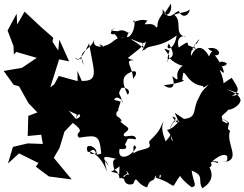

<svg xmlns="http://www.w3.org/2000/svg" viewBox="-57 -953 1322 1039"><path d="M561 -413C576 -450 625 -387 603 -405C596 -449 574 -437 601 -478C656 -479 641 -438 632 -443C621 -471 590 -527 634 -554C687 -587 689 -553 663 -527C662 -592 611 -629 667 -627C602 -645 614 -665 621 -625C657 -664 740 -711 713 -720C724 -671 733 -693 651 -741C667 -742 734 -693 738 -743C719 -669 696 -674 728 -685C751 -714 804 -690 899 -761C886 -674 830 -680 857 -717C906 -627 855 -653 845 -616C861 -634 839 -624 861 -679C822 -696 829 -693 859 -652C841 -639 934 -581 940 -603C863 -557 939 -491 875 -541C896 -483 872 -462 829 -492C891 -498 961 -517 929 -521C934 -559 935 -567 937 -557C949 -565 963 -495 1045 -487C1057 -503 1014 -458 1073 -496C1033 -455 1039 -466 1008 -402C988 -349 1005 -315 935 -309C976 -286 990 -275 888 -343C932 -257 888 -295 876 -323C918 -309 870 -302 863 -254C891 -338 933 -281 933 -288C917 -327 896 -258 847 -250C900 -181 866 -163 866 -244C870 -211 851 -209 830 -173C883 -131 795 -235 829 -295C810 -274 823 -256 751 -189C749 -157 751 -154 751 -178C772 -140 691 -150 666 -122C665 -126 660 -192 680 -155C649 -98 576 -82 590 -147C563 -154 651 -129 619 -172C642 -201 615 -208 679 -199C677 -243 597 -192 615 -231C665 -267 620 -260 583 -308C624 -275 585 -334 563 -324C568 -288 562 -315 601 -293C540 -350 598 -354 582 -360L596 -403ZM364 -331C394 -349 369 -273 302 -334C305 -295 390 -266 373 -238C407 -261 342 -232 371 -208C469 -223 481 -224 491 -122C433 -101 498 -151 466 -124C393 -102 453 -177 463 -120C479 -159 390 -190 419 -129C432 -142 505 -105 531 9C503 -88 506 -109 532 -53C485 -115 505 -110 580 -91C535 -103 566 -29 561 -35C600 -15 565 12 635 18C534 -56 514 7 590 -53C585 41 584 13 632 -14C615 -58 647 11 652 -7C593 -23 608 64 664 42C685 -13 676 42 739 61C757 4 776 39 782 2C849 -38 783 62 815 -29C771 25 771 -6 847 33C898 63 868 63 923 -9C898 -17 937 29 980 60C1014 54 989 36 980 -30C1053 -1 1010 20 1038 66C1096 30 1099 -14 1070 -59C1069 -87 1126 -74 1120 -69C1141 -88 1052 -84 1051 -47C1131 -35 1052 -127 1070 -61C1128 -116 1159 -123 1172 -108C1182 -58 1130 -84 1163 -77C1248 -92 1163 -180 1188 -245C1171 -256 1161 -281 1176 -252C1180 -304 1202 -275 1126 -325C1182 -285 1177 -294 1172 -285C1092 -322 1147 -318 1147 -260C1151 -359 1120 -296 1187 -367C1160 -347 1238 -369 1245 -410C1241 -437 1215 -450 1168 -471C1233 -446 1265 -447 1198 -433C1243 -463 1237 -468 1197 -532C1119 -481 1101 -468 1154 -441C1171 -504 1136 -449 1159 -418C1134 -468 1176 -473 1133 -572C1131 -584 1170 -528 1147 -588C1132 -601 1172 -589 1169 -612C1103 -639 1161 -578 1106 -654C1149 -650 1127 -706 1068 -691C1110 -652 1099 -706 1074 -648C1040 -711 1001 -706 978 -651C962 -684 1057 -787 1006 -715C1009 -717 977 -717 1004 -685C932 -740 933 -669 991 -684C930 -708 992 -750 910 -696C892 -763 946 -761 946 -753C880 -770 934 -840 885 -873C935 -891 944 -882 970 -902C964 -864 927 -853 911 -893C883 -888 858 -829 823 -904C827 -845 795 -825 868 -933C879 -867 821 -858 835 -895C774 -821 807 -814 789 -804C764 -846 699 -798 741 -841C688 -859 646 -811 670 -845C681 -757 601 -722 643 -781C642 -759 622 -803 580 -784C577 -786 516 -784 562 -797C570 -811 514 -762 564 -768C606 -726 544 -729 611 -666C628 -703 542 -755 620 -748C539 -749 580 -719 483 -698C500 -710 448 -729 507 -701C432 -694 453 -735 458 -755C441 -669 351 -691 396 -601C382 -670 372 -609 351 -640C357 -647 363 -589 425 -718C449 -571 483 -513 385 -515C412 -500 468 -514 386 -514L362 -569L363 -514L261 -542L237 -497L215 -480L263 -632L317 -621L264 -739L258 -680L227 -727L231 -749L168 -804L76 -890L36 -820L33 -879L-16 -788L16 -704L18 -658L31 -672L142 -640L62 -586L-37 -569L17 -494L46 -486L97 -395L170 -319L160 -350L96 -326L93 -217L166 -224L175 -174L93 -177L13 -158L-14 -68L46 -123L151 -71L137 -51L208 2L331 18L234 -99L265 -152L292 -241L344 -295L336 -276L386 -375L384 -467L354 -309L316 -353Z"/></svg>

Font: Hussar Lance
Style: Regular
Weight: 700
Foundry: Cannot Into Space Fonts, PlusOne Fonts
Version: Version 2.27